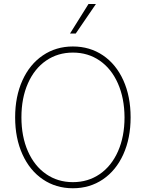

<svg xmlns="http://www.w3.org/2000/svg" viewBox="-20 -955 748 984"><path d="M353.5 9.8Q266.6 9.8 199.5 -35.9Q132.3 -81.5 95 -164.1Q57.6 -246.6 57.6 -353.5Q57.6 -460.4 95 -543Q132.3 -625.5 199.7 -671.1Q267.1 -716.8 353.5 -716.8Q440.4 -716.8 507.6 -671.4Q574.7 -626 612.1 -543.5Q649.4 -460.9 649.4 -353.5Q649.4 -246.6 612.1 -164.1Q574.7 -81.5 507.6 -35.9Q440.4 9.8 353.5 9.8ZM353.5 -685.5Q276.4 -685.5 216.6 -644.5Q156.7 -603.5 123.3 -528.1Q89.8 -452.6 89.8 -353.5Q89.8 -255.4 123 -179.9Q156.2 -104.5 216.1 -63Q275.9 -21.5 353.5 -21.5Q431.2 -21.5 491.2 -62.7Q551.3 -104 584.7 -179.4Q618.2 -254.9 618.2 -353.5Q617.7 -452.1 584.2 -527.6Q550.8 -603 491 -644.3Q431.2 -685.5 353.5 -685.5ZM433.6 -934.6H471.7L368.2 -783.2H338.9Z"/></svg>

Font: Pretendard JP Thin
Style: Regular
Weight: 100
Designer: Base glyphs from Inter by Rasmus Andersson; Hangeul glyphs from Noto Sans CJK(Source Han Sans) by Jang Soo-young and Kan
Foundry: Kil Hyung-jin
Version: Version 1.309